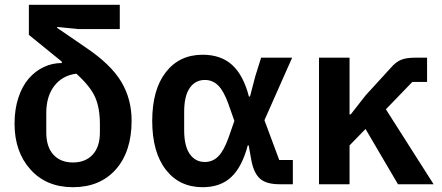

<svg xmlns="http://www.w3.org/2000/svg" viewBox="-20 -760 1823 792"><path d="M280.8 12.2Q171.4 12.2 105.7 -60.8Q40 -133.8 40 -250Q40 -309.1 55.9 -357.2Q71.8 -405.3 98.6 -436Q125.5 -466.8 160.4 -483.4Q195.3 -500 234.9 -500V-505.9L99.1 -616.2V-740.2H474.1V-640.1H301.8L215.8 -648.9V-645L334 -564Q436.5 -495.1 479.7 -423.6Q522.9 -352.1 522.9 -262.2Q522.9 -134.8 457.8 -61.3Q392.6 12.2 280.8 12.2ZM280.8 -89.8Q332.5 -89.8 362.3 -122.1Q392.1 -154.3 392.1 -213.9V-247.1Q392.1 -315.4 372.1 -359.9Q352.1 -404.3 294.9 -456.1Q237.3 -448.7 204.1 -405.8Q170.9 -362.8 170.9 -293.9V-213.9Q170.9 -154.3 200.2 -122.1Q229.5 -89.8 280.8 -89.8Z M815.9 12.2Q719.7 12.2 663.8 -60.3Q607.9 -132.8 607.9 -261.2Q607.9 -389.6 663.8 -461.9Q719.7 -534.2 815.9 -534.2Q891.1 -534.2 937.5 -492.2Q983.9 -450.2 1006.8 -361.8H1011.2L1033.2 -445.8L1057.1 -522H1185.1L1070.8 -264.2L1131.8 -100.1H1188V0H1132.8Q1080.1 0 1054 -21.7Q1027.8 -43.5 1017.1 -97.2L1005.9 -160.2H1002Q979 -72.8 934.6 -30.3Q890.1 12.2 815.9 12.2ZM825.2 -91.8Q856.9 -91.8 879.9 -114.5Q902.8 -137.2 921.9 -189.9L946.8 -261.2L921.9 -332Q902.8 -384.8 879.9 -407.5Q856.9 -430.2 825.2 -430.2Q785.6 -430.2 762.7 -397.2Q739.7 -364.3 739.7 -298.8V-223.1Q739.7 -157.7 762.7 -124.8Q785.6 -91.8 825.2 -91.8Z M1295.9 0V-522H1421.9V-288.1H1426.8L1487.8 -366.2L1591.8 -480Q1612.8 -504.4 1634.3 -513.2Q1655.8 -522 1690.9 -522H1741.7V-421.9H1680.7L1571.8 -309.1L1768.6 0H1621.6L1487.8 -228L1421.9 -160.2V0Z"/></svg>

Font: Anuphan SemiBold
Style: Bold
Weight: 600
Designer: Mike Abbink, Paul van der Laan, Pieter van Rosmalen, Mint Tantisuwanna
Foundry: Bold Monday; Cadson Demak
Version: Version 3.002;hotconv 1.0.109;makeotfexe 2.5.65596